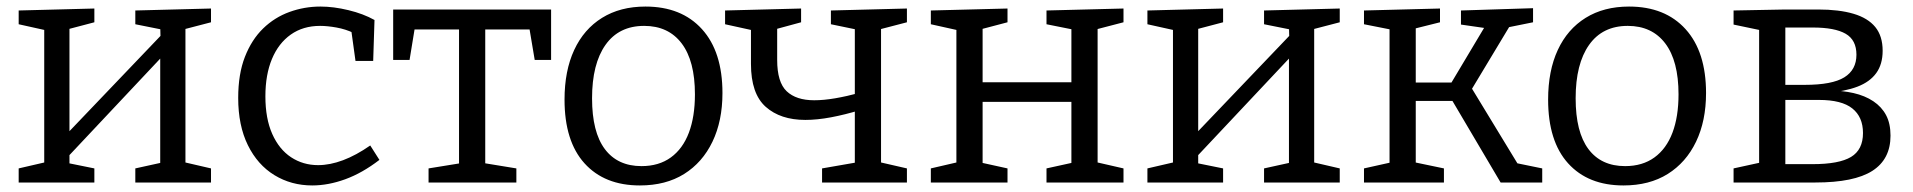

<svg xmlns="http://www.w3.org/2000/svg" viewBox="-20 -557 5838 586"><path d="M37 0V-43L132 -65L115 -47V-480L136 -461L37 -483V-525L268 -531V-489L173 -464L192 -482V-141L178 -142L479 -457L470 -438L469 -480L483 -465L393 -483V-525L624 -531V-489L528 -464L546 -482V-47L529 -65L624 -43V0H393V-43L484 -63L469 -47V-399L482 -392L182 -73L192 -91V-47L184 -60L268 -43V0Z M933 9Q869 9 817.5 -22.5Q766 -54 736.5 -114Q707 -174 707 -258Q707 -331 727.5 -383.5Q748 -436 783 -470Q818 -504 863.5 -520.5Q909 -537 958 -537Q998 -537 1043.5 -526Q1089 -515 1123 -496L1119 -371H1065L1052 -465L1060 -456Q1035 -468 1007 -473Q979 -478 957 -478Q905 -478 867.5 -451.5Q830 -425 810 -377Q790 -329 790 -263Q790 -195 811 -148Q832 -101 868.5 -77Q905 -53 951 -53Q987 -53 1027 -68Q1067 -83 1110 -113L1138 -69Q1086 -29 1034 -10Q982 9 933 9Z M1288 0V-43L1399 -61L1381 -40V-481L1400 -467H1230L1248 -484L1230 -374H1180V-528H1662V-374H1612L1594 -481L1611 -467H1444L1461 -481V-40L1446 -61L1556 -43V0Z M1950 -537Q2060 -537 2122.5 -468Q2185 -399 2185 -273Q2185 -188 2154.5 -124.5Q2124 -61 2068 -26Q2012 9 1933 9Q1825 9 1764 -58.5Q1703 -126 1703 -253Q1703 -341 1732.5 -404.5Q1762 -468 1817.5 -502.5Q1873 -537 1950 -537ZM1946 -478Q1869 -478 1828 -420Q1787 -362 1787 -257Q1787 -154 1826 -102Q1865 -50 1938 -50Q1991 -50 2027.5 -76.5Q2064 -103 2082.5 -152Q2101 -201 2101 -269Q2101 -371 2060.5 -424.5Q2020 -478 1946 -478Z M2272 -483 2293 -461 2193 -483V-525L2425 -531V-489L2333 -464L2352 -483V-374Q2352 -306 2381 -278.5Q2410 -251 2465 -251Q2494 -251 2529 -257Q2564 -263 2605 -274L2589 -257V-483L2603 -465L2516 -483V-525L2748 -531V-489L2652 -464L2669 -483V-46L2652 -65L2748 -43V0H2489V-43L2604 -63L2589 -46V-242L2605 -221Q2559 -207 2516.5 -199Q2474 -191 2438 -191Q2362 -191 2317 -231Q2272 -271 2272 -362Z M2821 0V-43L2916 -65L2899 -39V-487L2920 -461L2821 -483V-525L3055 -531V-489L2960 -464L2979 -488V-284L2957 -306H3273L3250 -284V-487L3264 -465L3174 -483V-525L3409 -531V-489L3313 -464L3330 -488V-39L3313 -65L3409 -43V0H3174V-43L3265 -63L3250 -39V-268L3273 -246H2957L2979 -268V-39L2964 -63L3055 -43V0Z M3482 0V-43L3577 -65L3560 -47V-480L3581 -461L3482 -483V-525L3713 -531V-489L3618 -464L3637 -482V-141L3623 -142L3924 -457L3915 -438L3914 -480L3928 -465L3838 -483V-525L4069 -531V-489L3973 -464L3991 -482V-47L3974 -65L4069 -43V0H3838V-43L3929 -63L3914 -47V-399L3927 -392L3627 -73L3637 -91V-47L3629 -60L3713 -43V0Z M4143 0V-43L4233 -63L4221 -46V-483L4234 -465L4143 -483V-525L4375 -531V-489L4291 -468L4301 -483V-287L4286 -305H4428L4401 -290L4515 -481L4522 -470L4439 -482V-525L4659 -532V-489L4570 -471L4593 -486L4463 -270L4468 -294L4617 -49L4604 -60L4687 -43V0H4560L4410 -254L4426 -249H4286L4301 -255V-46L4291 -63L4387 -43V0Z M4952 -537Q5062 -537 5124.5 -468Q5187 -399 5187 -273Q5187 -188 5156.5 -124.5Q5126 -61 5070 -26Q5014 9 4935 9Q4827 9 4766 -58.5Q4705 -126 4705 -253Q4705 -341 4734.5 -404.5Q4764 -468 4819.5 -502.5Q4875 -537 4952 -537ZM4948 -478Q4871 -478 4830 -420Q4789 -362 4789 -257Q4789 -154 4828 -102Q4867 -50 4940 -50Q4993 -50 5029.5 -76.5Q5066 -103 5084.5 -152Q5103 -201 5103 -269Q5103 -371 5062.5 -424.5Q5022 -478 4948 -478Z M5429 -528H5529Q5593 -528 5637 -515Q5681 -502 5703.5 -474.5Q5726 -447 5726 -402Q5726 -361 5706.5 -334Q5687 -307 5649 -292.5Q5611 -278 5553 -273L5557 -281Q5602 -281 5637 -273Q5672 -265 5697.5 -248Q5723 -231 5736.5 -205.5Q5750 -180 5750 -143Q5750 -71 5694.5 -35.5Q5639 0 5521 0H5271V-43L5358 -62L5349 -51V-473L5357 -464L5271 -482V-525ZM5513 -473H5415L5429 -487V-286L5415 -298H5488Q5572 -298 5609 -321Q5646 -344 5646 -390Q5646 -435 5613 -454Q5580 -473 5513 -473ZM5512 -56Q5593 -56 5629.5 -78Q5666 -100 5666 -151Q5666 -200 5633.5 -226Q5601 -252 5532 -252H5415L5429 -265V-43L5415 -56Z"/></svg>

Font: Pack4
Style: Regular
Weight: 400
Version: Version 2.002